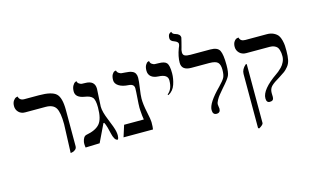

<svg xmlns="http://www.w3.org/2000/svg" viewBox="-109 -1062 2600 1599"><g transform="rotate(-15 1191.0 -263.0)"><path d="M380.9 12.2 390.1 -233.9Q390.1 -335.9 366.5 -374.5Q342.8 -413.1 277.8 -413.1H103Q67.9 -413.1 46.9 -434.6Q25.9 -456.1 25.9 -486.8Q25.9 -514.6 37.8 -532.2Q49.8 -549.8 62.5 -553.7L75.2 -557.1Q84 -521 124 -521H250Q359.9 -521 397.5 -486.1Q435.1 -451.2 435.1 -344.2V-33.2Q435.1 -14.2 421.6 -3.2Q408.2 7.8 394.5 9.8Z M722.7 -295.9Q722.7 -252 754.6 -175.5Q786.6 -99.1 793.9 -64.9Q797.9 -44.9 797.9 -29.8Q797.9 -5.9 789.6 5.9Q773.4 5.9 762.7 -13.2Q752 -32.2 746.8 -57.1Q741.7 -82 733.2 -112.5Q724.6 -143.1 715.8 -158.2H709L634.8 -3.9L512.7 0Q512.7 -2 511.2 -12.5Q509.8 -22.9 509.8 -30.8Q509.8 -40.5 510.7 -46.9Q519.5 -93.8 545.9 -100.1Q628.9 -115.2 663.8 -156Q698.7 -196.8 698.7 -295.9Q698.7 -362.8 679.7 -383.3Q660.6 -403.8 615.7 -410.2Q537.6 -422.4 537.6 -476.1Q537.6 -505.9 548.6 -525.4Q559.6 -544.9 570.8 -549.3L581.5 -554.2Q584.5 -538.1 597.2 -530Q609.9 -522 619.4 -521Q628.9 -520 647 -520Q731 -520 731 -448.2Q731 -430.2 726.8 -372.6Q722.7 -314.9 722.7 -295.9Z M1067.9 -272Q1067.9 -222.2 1082.8 -153.1Q1097.7 -84 1097.7 -63Q1097.7 -19 1093.8 0H839.8L871.6 -100.1H1041.5Q1035.6 -130.9 1032.7 -181.2Q1031.7 -188 1031.7 -204.1Q1031.7 -230 1036.1 -287.6Q1040.5 -345.2 1040.5 -369.1Q1040.5 -406.2 993.7 -409.2Q940.4 -412.1 909.7 -432.1Q878.9 -452.1 878.9 -481.9Q878.9 -514.2 889.9 -532Q900.9 -549.8 911.6 -551.8L922.9 -554.2Q925.8 -539.1 938.2 -530.5Q950.7 -522 962.2 -520.5Q973.6 -519 992.7 -518.1Q1012.7 -517.1 1027.1 -514.6Q1041.5 -512.2 1056.2 -505.1Q1070.8 -498 1078.4 -483.6Q1085.9 -469.2 1085.9 -448.2Q1085.9 -420.4 1076.9 -360.6Q1067.9 -300.8 1067.9 -272Z M1292.5 -243.2 1286.6 -250Q1331.5 -283.2 1331.5 -360.8Q1331.5 -411.6 1252.4 -415Q1211.4 -417 1189.5 -435.5Q1167.5 -454.1 1167.5 -486.8Q1167.5 -516.6 1178 -534.9Q1188.5 -553.2 1199.2 -556.2L1209.5 -559.1Q1211.4 -541 1224.6 -532Q1237.8 -522.9 1248.8 -522Q1259.8 -521 1280.8 -521Q1334 -521 1351.3 -500Q1368.7 -479 1368.7 -411.1Q1368.7 -364.3 1352.1 -315.2Q1335.4 -266.1 1292.5 -243.2Z M1492.2 -558.1Q1492.2 -535.2 1508.8 -527.6Q1525.4 -520 1557.1 -520H1727.1Q1789.1 -520 1806.6 -485.6Q1824.2 -451.2 1824.2 -360.8Q1824.2 -296.9 1811.8 -269.5Q1799.3 -242.2 1745.1 -182.1Q1716.3 -147.9 1704.8 -134Q1693.4 -120.1 1681.2 -98.6Q1668.9 -77.1 1668.9 -61Q1668.9 -53.2 1671.1 -41.5Q1673.3 -29.8 1673.3 -24.9Q1673.3 11.2 1640.1 11.2Q1606.9 11.2 1606.9 -29.8Q1606.9 -89.8 1718.3 -201.2Q1757.3 -241.2 1769.3 -263.7Q1781.2 -286.1 1781.2 -332Q1781.2 -374 1763.2 -393.6Q1745.1 -413.1 1688 -413.1H1535.2Q1452.1 -413.1 1452.1 -479Q1452.1 -533.2 1476.1 -597.2Q1487.3 -619.1 1487.3 -632.8Q1487.3 -650.9 1455.1 -663.1Q1420.9 -674.3 1421.4 -698.2Q1421.4 -711.4 1424.3 -720.7Q1427.2 -730 1431.6 -734.4Q1436 -738.8 1440.7 -741.5Q1445.3 -744.1 1448.2 -745.1L1451.2 -746.1Q1453.1 -726.1 1481 -719.2Q1520 -708 1520 -678.2Q1520 -676.3 1511.5 -642.6Q1502.9 -608.9 1501 -602.1Q1492.2 -577.1 1492.2 -558.1Z M1951.7 220.2 1941.9 215.8V-251Q1941.9 -291 1980 -324.2H1988.8V184.1Q1988.8 198.2 1951.7 220.2ZM2127 -38.1Q2127 -35.2 2127.4 -23.2Q2127.9 -11.2 2127.9 -2.9Q2127.9 30.3 2093.8 29.8Q2064.9 29.8 2064.9 -7.8Q2064.9 -83 2205.6 -180.2Q2213.4 -185.1 2225.1 -194.6Q2236.8 -204.1 2253.7 -220.9Q2270.5 -237.8 2281.7 -262Q2293 -286.1 2293 -310.1Q2293 -327.1 2291.7 -338.1Q2290.5 -349.1 2286.1 -364.5Q2281.7 -379.9 2273.7 -389.4Q2265.6 -398.9 2249.8 -406Q2233.9 -413.1 2210.9 -413.1H2007.8Q1972.7 -413.1 1950.7 -435.1Q1928.7 -457 1928.7 -487.8Q1928.7 -516.6 1941.2 -533.7Q1953.6 -550.8 1966.8 -553.2L1980 -555.2Q1986.8 -521 2028.8 -521H2214.8Q2249 -521 2273.4 -508.5Q2297.9 -496.1 2309.8 -479.5Q2321.8 -462.9 2328.4 -435.5Q2335 -408.2 2335.9 -390.1Q2336.9 -372.1 2336.9 -344.2Q2336.9 -298.3 2330.3 -267.1Q2323.7 -235.8 2305.2 -213.4Q2286.6 -190.9 2271.7 -179.9Q2256.8 -168.9 2223.6 -147.9Q2170.4 -117.2 2148.7 -95.2Q2127 -73.2 2127 -38.1Z"/></g></svg>

Font: Biolilbert
Style: Regular
Weight: 400
Designer: Philipp H. Poll
Foundry: Philipp H. Poll
Version: Version 1.1.0